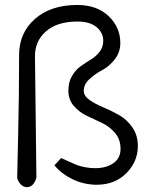

<svg xmlns="http://www.w3.org/2000/svg" viewBox="-20 -735 625 780"><path d="M468.8 -560.5Q468.8 -521.5 445.3 -492.7Q421.9 -463.9 394.5 -449.7Q367.2 -435.5 343.8 -414.1Q320.3 -392.6 320.3 -366.2Q320.3 -345.7 342.8 -329.6Q365.2 -313.5 397.9 -299.8Q430.7 -286.1 462.9 -268.1Q495.1 -250 517.6 -217.8Q540 -185.5 540 -141.6Q540 -79.1 494.1 -32.2Q448.2 14.6 375 15.6Q321.3 15.6 274.9 -6.8Q228.5 -29.3 201.2 -63.5L228.5 -92.8Q240.2 -87.9 263.7 -77.1Q287.1 -66.4 296.9 -63Q306.6 -59.6 325.7 -55.7Q344.7 -51.8 366.2 -51.8Q412.1 -51.8 440.9 -72.3Q469.7 -92.8 469.7 -129.9Q469.7 -168 447.8 -194.3Q425.8 -220.7 394.5 -235.4Q363.3 -250 332.5 -264.6Q301.8 -279.3 279.8 -304.7Q257.8 -330.1 257.8 -367.2Q257.8 -401.4 272.5 -426.3Q287.1 -451.2 307.6 -465.8Q328.1 -480.5 349.1 -493.2Q370.1 -505.9 384.8 -524.9Q399.4 -543.9 399.4 -569.3Q399.4 -602.5 372.1 -625Q344.7 -647.5 294.9 -647.5Q211.9 -647.5 166.5 -607.4Q121.1 -567.4 122.1 -504.9L127.9 -12.7Q116.2 25.4 88.9 25.4Q76.2 25.4 64.9 14.6Q53.7 3.9 49.8 -12.7Q49.8 -23.4 53.7 -185.5Q57.6 -347.7 57.6 -511.7Q57.6 -601.6 122.1 -658.2Q186.5 -714.8 293.9 -714.8Q374 -714.8 421.4 -669.4Q468.8 -624 468.8 -560.5Z"/></svg>

Font: Neucha
Style: Regular
Weight: 400
Designer: Jovanny Lemonad
Foundry: Jovanny Lemonad
Version: Version 001.001